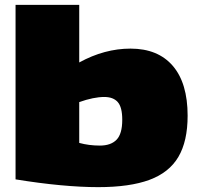

<svg xmlns="http://www.w3.org/2000/svg" viewBox="-20 -760 815 790"><path d="M44 -22V-740H306V-503Q410 -560 517 -560Q630 -560 691 -489Q752 -418 752 -284Q752 -179 714 -114.5Q676 -50 595 -20Q514 10 384 10Q314 10 228 2Q142 -6 44 -22ZM306 -172Q346 -161 391 -161Q436 -161 459.5 -185Q483 -209 483 -267Q483 -319 464.5 -340Q446 -361 409 -361Q366 -361 306 -340Z"/></svg>

Font: Georama Extended Black
Style: Regular
Weight: 900
Width: 7
Designer: Jean-Baptiste Levee
Foundry: Production Type
Version: Version 1.000